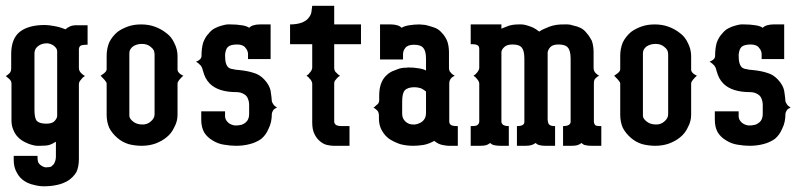

<svg xmlns="http://www.w3.org/2000/svg" viewBox="-20 -508 2820 669"><path d="M0 -243.2Q4.9 -245.1 8.8 -249Q14.2 -253.4 16.1 -256.8Q19 -261.7 19 -269V-319.8Q19 -373 48.8 -397Q79.1 -420.9 136.2 -420.9Q149.4 -420.9 169.9 -417Q188 -414.1 208 -405.8Q213.9 -411.6 226.1 -417Q237.8 -420.9 252 -419.9H285.2V-352.1H278.8Q274.9 -352.1 268.1 -351.1Q262.7 -350.1 259.8 -348.1Q254.9 -343.3 254.9 -335.9V-270Q254.9 -264.6 257.8 -259.8Q259.8 -255.9 264.2 -252Q267.6 -248 275.9 -243.2Q267.6 -238.3 264.2 -232.9Q262.7 -231 260.5 -228.3Q258.3 -225.6 257.8 -225.1Q255.9 -221.7 254.9 -215.8V45.9Q254.9 73.2 246.1 91.8Q235.4 109.4 217.8 121.1Q197.8 132.8 179.2 136.2Q158.2 141.1 132.8 141.1Q116.2 141.1 98.1 136.2Q79.1 132.3 64 122.1Q47.9 111.3 39.1 94.2Q27.8 75.7 27.8 49.8V35.2H110.8Q110.4 51.3 113.8 59.1Q118.7 66.4 125 69.8Q132.8 74.7 139.2 75.2Q144 75.2 151.9 74.2Q159.2 73.7 163.1 67.9Q168 64.9 170.9 57.1Q174.8 48.3 174.8 36.1V-14.2Q160.6 -5.4 151.9 -2.9Q141.6 0 120.1 0H108.9Q101.6 0 88.9 -3.9Q79.6 -6.3 65.9 -13.2Q53.2 -19.5 43 -29.8Q31.7 -41 25.9 -57.1Q19 -71.8 20 -97.2V-216.8Q20 -223.6 17.1 -227.1Q15.1 -230.5 9.8 -234.9ZM100.1 -126Q100.1 -96.7 107.9 -86.9Q117.7 -77.1 141.1 -77.1Q160.6 -77.1 168.9 -85Q178.7 -94.7 179.2 -104V-330.1Q178.7 -339.8 168 -348.1Q160.6 -354.5 147 -356.9H141.1Q132.3 -356.9 125 -354Q114.7 -350.6 106 -340.8Q99.1 -331.5 100.1 -315.9V-269Z M330.6 -244.1Q331.5 -244.6 340.3 -251Q345.7 -254.9 347.7 -257.8Q351.6 -261.7 351.6 -268.1V-314Q351.6 -337.9 360.4 -359.9Q370.6 -380.9 389.6 -397Q405.8 -408.7 426.8 -416Q446.8 -422.9 471.7 -422.9Q498 -422.9 519.5 -415Q541.5 -407.2 560.5 -392.1Q578.1 -378.9 587.4 -357.9Q598.1 -337.4 598.6 -314V-265.1Q598.6 -260.7 601.6 -256.8Q604.5 -252.9 608.4 -250Q610.8 -248 618.7 -244.1Q610.8 -237.3 608.4 -233.9Q604 -229.5 601.6 -225.1Q598.6 -221.7 598.6 -216.8V-107.9Q598.6 -85 587.4 -64.9Q578.1 -43.9 560.5 -29.8Q543.9 -16.1 521.5 -7.8Q499.5 0 473.6 0Q450.7 0 427.7 -5.9Q405.3 -13.2 389.6 -26.9Q370.6 -43 360.4 -63Q351.6 -84 351.6 -107.9V-216.8Q351.6 -221.2 347.7 -225.1Q345.7 -228.5 340.3 -233.9ZM430.7 -104Q431.2 -94.2 444.3 -84Q457 -74.2 476.6 -74.2Q493.2 -74.2 504.4 -84Q518.6 -95.2 518.6 -109.9V-318.8Q518.6 -325.7 515.6 -333Q512.2 -339.4 504.4 -345.2Q493.2 -355 474.6 -355Q456.5 -355 443.4 -346.2Q430.7 -336.4 430.7 -322.8Z M663.1 -293Q682.1 -300.3 682.1 -313Q682.1 -339.8 688 -359.9Q695.8 -379.9 706.1 -390.1Q716.3 -403.3 728 -409.2Q739.7 -415.5 752.9 -418.9Q765.1 -422.4 772 -422.9H784.2Q804.7 -422.9 823.2 -419.9Q840.8 -417 848.1 -411.1Q853.5 -417 863.3 -419.9Q873.5 -422.9 885.3 -422.9H922.9V-302.2H844.2V-319.8Q844.2 -331.1 835 -341.8Q826.7 -353 806.2 -353Q784.7 -353 774.9 -345.2Q766.1 -337.9 764.2 -316.9Q764.2 -298.3 767.1 -288.1Q770 -278.3 775.9 -272.9Q783.2 -267.6 792 -267.1Q799.8 -264.6 811 -264.2Q842.8 -261.2 864.3 -253.9Q884.3 -248.5 900.9 -231Q918.9 -211.4 922.9 -191.9Q926.8 -166.5 927.2 -154.8Q927.7 -151.9 932.1 -145Q935.5 -139.2 945.3 -132.8Q935.5 -129.4 932.1 -124Q927.7 -117.2 927.2 -111.8Q927.2 -81.5 916 -60.1Q907.2 -38.1 890.1 -23.9Q872.1 -11.2 850.1 -5.9Q828.1 0 802.2 0Q782.7 0 760.3 -3.9Q739.7 -6.8 720.2 -19Q702.1 -29.8 691.9 -45.9Q681.2 -64 681.2 -90.8V-120.1H764.2V-103Q764.2 -90.3 775.9 -80.1Q784.2 -73.2 797.9 -70.8Q809.6 -70.3 821.3 -73.2Q833.5 -77.1 841.3 -86.9Q848.1 -96.7 848.1 -110.8V-141.1Q848.1 -153.8 844.2 -163.1Q840.8 -172.9 833 -178.2Q826.7 -182.6 818.8 -185.1Q811.5 -187 804.2 -187Q740.7 -187 710.9 -216.8Q702.6 -225.1 696.3 -236.8Q690.4 -249 688 -258.8L686 -265.1Q685.5 -270.5 680.2 -278.8Q671.9 -288.1 663.1 -293Z M990.7 -354V-377V-422.9Q1014.2 -422.9 1031.7 -429.2Q1046.4 -435.1 1053.7 -443.8Q1063 -454.6 1064.9 -464.8Q1066.9 -476.6 1067.9 -487.8H1144.5V-422.9H1237.8V-354H1144.5V-271Q1144.5 -265.6 1146.5 -262.2Q1147.5 -257.8 1152.8 -253.9Q1155.8 -249.5 1164.6 -244.1Q1156.7 -239.3 1152.8 -233.9Q1148.9 -229.5 1146.5 -226.1Q1144.5 -222.7 1144.5 -216.8V-84Q1144.5 -78.6 1149.9 -73.2Q1156.2 -68.8 1168.9 -68.8H1197.8V0H1141.6Q1132.8 0 1119.6 -2.9Q1106.4 -5.9 1094.7 -16.1Q1083.5 -24.9 1075.7 -41Q1067.9 -56.6 1067.9 -81.1V-216.8Q1067.9 -220.7 1064.9 -226.1Q1064 -230 1058.6 -233.9Q1055.7 -239.3 1047.9 -244.1Q1056.2 -249.5 1058.6 -253.9Q1062 -257.3 1064.9 -262.2Q1066.9 -265.6 1067.9 -271V-354Z M1281.2 -132.8Q1284.7 -134.8 1291 -141.1Q1296.4 -145 1298.3 -147.9Q1301.3 -153.3 1301.3 -159.2V-174.8Q1301.3 -198.2 1307.1 -214.8Q1313 -231.9 1324.2 -243.2Q1334.5 -253.9 1347.2 -259.8Q1370.6 -269 1371.1 -269Q1381.8 -272 1390.1 -272Q1398.4 -272 1402.3 -272.9Q1422.4 -272.9 1438.5 -270Q1456.1 -267.6 1464.4 -262.2V-303.2Q1464.4 -330.1 1455.1 -340.8Q1446.3 -352.1 1422.4 -352.1Q1400.4 -352.1 1392.1 -340.8Q1384.3 -331.1 1384.3 -318.8V-300.8H1304.2V-422.9H1342.3Q1354 -422.9 1364.3 -419.9Q1374 -417 1379.4 -411.1Q1387.7 -417 1405.3 -419.9Q1423.8 -422.9 1443.4 -422.9Q1443.8 -422.9 1445.3 -422.6Q1446.8 -422.4 1449.2 -422.1Q1451.7 -421.9 1454.1 -421.9Q1461.4 -421.9 1474.1 -418Q1486.3 -414.6 1498 -410.2Q1510.7 -404.3 1520 -393.1Q1530.8 -382.3 1538.1 -365.2Q1544.4 -347.7 1544.4 -325.2V-271Q1544.4 -263.7 1547.4 -258.8Q1549.8 -255.4 1554.2 -251Q1557.6 -247.6 1564.5 -244.1Q1561 -242.7 1554.2 -237.8Q1550.8 -234.4 1548.3 -230Q1545.4 -224.6 1545.4 -217.8V-84Q1545.4 -78.1 1550.3 -73.2Q1556.6 -68.8 1569.3 -68.8H1575.2V0H1542.5Q1536.1 0 1521.5 -2.9Q1506.3 -5.9 1493.2 -17.1Q1474.1 -6.3 1455.1 -2.9Q1435.5 0 1419.4 0Q1396 0 1374 -5.9Q1353 -13.2 1336.4 -23.9Q1320.3 -35.6 1310.1 -54.2Q1300.3 -71.8 1300.3 -95.2V-106Q1300.3 -113.3 1297.4 -119.1Q1295.4 -122.6 1290 -127Q1286.1 -130.9 1281.2 -132.8ZM1381.3 -112.8Q1381.3 -98.1 1388.2 -89.8Q1393.6 -81.5 1406.2 -76.2Q1412.6 -74.2 1420.4 -74.2H1425.3Q1435.5 -75.2 1444.3 -80.1Q1454.1 -85 1459.5 -94.2Q1464.4 -102.1 1464.4 -116.2V-189Q1455.6 -196.3 1447.3 -200.2Q1435.5 -204.1 1424.3 -204.1Q1400.4 -204.1 1390.1 -192.9Q1381.3 -182.6 1381.3 -153.8Z M1620.1 0V-47.9V-68.8H1626Q1640.1 -68.8 1644 -72.8Q1648.9 -76.2 1649.9 -84V-216.8Q1649.9 -220.7 1647 -226.1Q1644 -231 1641.1 -233.9Q1638.2 -238.8 1629.9 -244.1Q1638.7 -250 1641.1 -253.9Q1643.6 -255.9 1647 -262.2Q1649.4 -265.6 1649.9 -271V-337.9Q1649.9 -344.2 1647 -348.1Q1641.1 -354 1626 -354H1620.1V-422.9H1727.1V-408.2Q1740.2 -413.6 1752 -418Q1767.1 -422.9 1787.1 -422.9H1796.9Q1804.7 -422.9 1814.9 -419.9Q1826.7 -416.5 1836.9 -412.1Q1847.2 -407.2 1858.9 -397.9Q1870.6 -406.2 1894 -415Q1917.5 -423.8 1948.2 -422.9H1958Q1966.3 -422.9 1978 -418.9Q1991.2 -416.5 2002 -411.1Q2014.6 -405.3 2023.9 -393.1Q2033.7 -382.3 2042 -366.2Q2048.3 -348.6 2048.3 -326.2V-271Q2048.3 -263.7 2051.3 -258.8Q2053.7 -254.4 2058.1 -251Q2062 -247.1 2067.9 -244.1Q2062.5 -242.2 2058.1 -237.8Q2053.7 -234.4 2051.3 -230Q2049.3 -225.6 2049.3 -217.8V-84Q2049.3 -78.1 2053.2 -72.8Q2056.2 -68.8 2069.3 -68.8H2075.2V0H2041Q2028.3 0 2021 -2Q2013.7 -2.4 2006.3 -9.8Q1999.5 -4.4 1991.2 -2Q1983.9 0 1972.2 0H1941.9V-68.8H1942.9Q1955.6 -68.8 1961.9 -72.8Q1968.3 -76.7 1968.3 -84V-303.2Q1968.3 -331.1 1959 -341.8Q1950.2 -353 1926.3 -353Q1906.2 -353 1897.9 -344.2Q1890.6 -336.9 1888.2 -326.2V-91.8Q1888.2 -85 1891.1 -77.1Q1895 -69.8 1908.2 -68.8H1914.1V0H1879.9Q1868.7 0 1861.3 -2Q1853.5 -2.9 1846.2 -9.8Q1839.4 -4.4 1830.1 -2Q1822.8 0 1811 0H1781.2V-68.8H1783.2Q1795.9 -68.8 1802.2 -73.2Q1807.1 -76.7 1807.1 -84V-303.2Q1807.1 -331.5 1798.3 -341.8Q1789.6 -353 1766.1 -353Q1746.1 -353 1737.3 -344.2Q1727.5 -335.4 1727.1 -326.2V-84Q1727.1 -78.1 1732.9 -73.2Q1739.3 -68.8 1751 -68.8H1752.9V0H1724.1Q1710.9 0 1703.1 -2Q1695.3 -2.9 1688 -9.8Q1680.2 -3.9 1673.3 -2Q1666 0 1653.3 0Z M2120.1 -244.1Q2121.1 -244.6 2129.9 -251Q2135.3 -254.9 2137.2 -257.8Q2141.1 -261.7 2141.1 -268.1V-314Q2141.1 -337.9 2149.9 -359.9Q2160.2 -380.9 2179.2 -397Q2195.3 -408.7 2216.3 -416Q2236.3 -422.9 2261.2 -422.9Q2287.6 -422.9 2309.1 -415Q2331.1 -407.2 2350.1 -392.1Q2367.7 -378.9 2377 -357.9Q2387.7 -337.4 2388.2 -314V-265.1Q2388.2 -260.7 2391.1 -256.8Q2394 -252.9 2397.9 -250Q2400.4 -248 2408.2 -244.1Q2400.4 -237.3 2397.9 -233.9Q2393.6 -229.5 2391.1 -225.1Q2388.2 -221.7 2388.2 -216.8V-107.9Q2388.2 -85 2377 -64.9Q2367.7 -43.9 2350.1 -29.8Q2333.5 -16.1 2311 -7.8Q2289.1 0 2263.2 0Q2240.2 0 2217.3 -5.9Q2194.8 -13.2 2179.2 -26.9Q2160.2 -43 2149.9 -63Q2141.1 -84 2141.1 -107.9V-216.8Q2141.1 -221.2 2137.2 -225.1Q2135.3 -228.5 2129.9 -233.9ZM2220.2 -104Q2220.7 -94.2 2233.9 -84Q2246.6 -74.2 2266.1 -74.2Q2282.7 -74.2 2293.9 -84Q2308.1 -95.2 2308.1 -109.9V-318.8Q2308.1 -325.7 2305.2 -333Q2301.8 -339.4 2293.9 -345.2Q2282.7 -355 2264.2 -355Q2246.1 -355 2232.9 -346.2Q2220.2 -336.4 2220.2 -322.8Z M2452.6 -293Q2471.7 -300.3 2471.7 -313Q2471.7 -339.8 2477.5 -359.9Q2485.4 -379.9 2495.6 -390.1Q2505.9 -403.3 2517.6 -409.2Q2529.3 -415.5 2542.5 -418.9Q2554.7 -422.4 2561.5 -422.9H2573.7Q2594.2 -422.9 2612.8 -419.9Q2630.4 -417 2637.7 -411.1Q2643.1 -417 2652.8 -419.9Q2663.1 -422.9 2674.8 -422.9H2712.4V-302.2H2633.8V-319.8Q2633.8 -331.1 2624.5 -341.8Q2616.2 -353 2595.7 -353Q2574.2 -353 2564.5 -345.2Q2555.7 -337.9 2553.7 -316.9Q2553.7 -298.3 2556.6 -288.1Q2559.6 -278.3 2565.4 -272.9Q2572.8 -267.6 2581.5 -267.1Q2589.4 -264.6 2600.6 -264.2Q2632.3 -261.2 2653.8 -253.9Q2673.8 -248.5 2690.4 -231Q2708.5 -211.4 2712.4 -191.9Q2716.3 -166.5 2716.8 -154.8Q2717.3 -151.9 2721.7 -145Q2725.1 -139.2 2734.9 -132.8Q2725.1 -129.4 2721.7 -124Q2717.3 -117.2 2716.8 -111.8Q2716.8 -81.5 2705.6 -60.1Q2696.8 -38.1 2679.7 -23.9Q2661.6 -11.2 2639.6 -5.9Q2617.7 0 2591.8 0Q2572.3 0 2549.8 -3.9Q2529.3 -6.8 2509.8 -19Q2491.7 -29.8 2481.4 -45.9Q2470.7 -64 2470.7 -90.8V-120.1H2553.7V-103Q2553.7 -90.3 2565.4 -80.1Q2573.7 -73.2 2587.4 -70.8Q2599.1 -70.3 2610.8 -73.2Q2623 -77.1 2630.9 -86.9Q2637.7 -96.7 2637.7 -110.8V-141.1Q2637.7 -153.8 2633.8 -163.1Q2630.4 -172.9 2622.6 -178.2Q2616.2 -182.6 2608.4 -185.1Q2601.1 -187 2593.8 -187Q2530.3 -187 2500.5 -216.8Q2492.2 -225.1 2485.8 -236.8Q2480 -249 2477.5 -258.8L2475.6 -265.1Q2475.1 -270.5 2469.7 -278.8Q2461.4 -288.1 2452.6 -293Z"/></svg>

Font: Wyoming
Style: Regular
Weight: 400
Designer: Old Hat Creative
Version: Version 2.00 2016